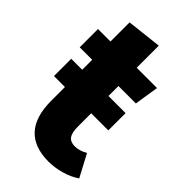

<svg xmlns="http://www.w3.org/2000/svg" viewBox="-211 -732 817 817"><g transform="rotate(45 197.5 -323.5)"><path d="M395 -25Q366 -5 327.5 6Q289 17 251 17Q77 16 77 -175V-257H11V-361H77V-421H2V-531H77V-646L235 -664V-531H357L340 -421H235V-361H338V-257H235V-177Q235 -140 247 -124Q259 -108 285 -108Q312 -108 342 -125Z"/></g></svg>

Font: Statis Sans
Style: Bold
Weight: 700
Designer: bBox Type GmbH
Foundry: bBox Type GmbH
Version: Version 1.000